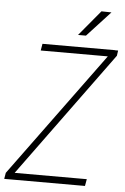

<svg xmlns="http://www.w3.org/2000/svg" viewBox="-65 -947 647 990"><g transform="rotate(5 258.5 -452.0)"><path d="M419.4 -35.6 413.1 0H7.8L14.2 -35.6ZM518.6 -683.1 20 0H-4.9L0.5 -31.7L497.6 -710.4H522.5ZM506.8 -710.9 501 -675.8H125L130.9 -710.9ZM309.6 -772.5 419.4 -904.3 471.2 -903.3 350.6 -772.5Z"/></g></svg>

Font: Roboto Condensed ExtraLight
Style: Italic
Weight: 250
Italic angle: -12°
Designer: Christian Robertson
Foundry: Google
Version: Version 3.008; 2023